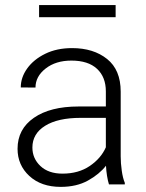

<svg xmlns="http://www.w3.org/2000/svg" viewBox="-20 -728 576 758"><path d="M410.2 0Q405.8 -13.7 402.6 -33.4Q399.4 -53.2 398.4 -73.7Q372.1 -40 327.1 -15.1Q282.2 9.8 219.7 9.8Q142.6 9.8 95.9 -33.2Q49.3 -76.2 49.3 -140.6Q49.3 -218.3 113.8 -262.9Q178.2 -307.6 290 -307.6H397.9V-367.2Q397.9 -423.8 363 -456.3Q328.1 -488.8 261.7 -488.8Q200.2 -488.8 160.2 -457.5Q120.1 -426.3 120.1 -382.3L62 -382.8Q62 -422.4 87.4 -457.8Q112.8 -493.2 158.4 -515.6Q204.1 -538.1 264.6 -538.1Q349.1 -538.1 402.8 -495.1Q456.5 -452.1 456.5 -366.2V-110.8Q456.5 -83.5 460.7 -54.2Q464.8 -24.9 472.7 -6.3V0ZM226.6 -42.5Q290 -42.5 334.5 -72.8Q378.9 -103 397.9 -146.5V-262.7H298.3Q208.5 -262.7 158.2 -231.4Q107.9 -200.2 107.9 -145.5Q107.9 -102.5 139.6 -72.5Q171.4 -42.5 226.6 -42.5ZM436.5 -708V-660.2H134.3V-708Z"/></svg>

Font: Vazirmatn UI ExtraLight
Style: Regular
Weight: 200
Designer: Saber Rastikerdar
Foundry: Saber Rastikerdar
Version: Version 33.003